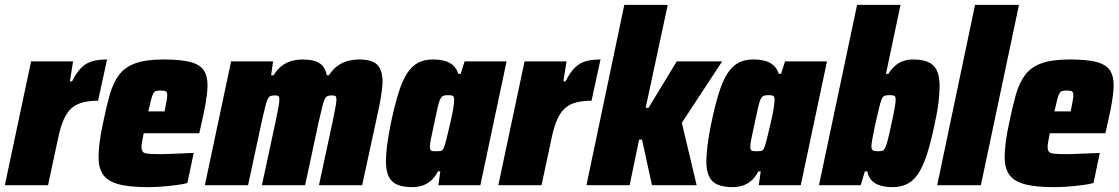

<svg xmlns="http://www.w3.org/2000/svg" viewBox="-32 -763 4609 791"><path d="M-12 0 96 -510H269L256 -428H265Q283 -464 302.5 -483.5Q322 -503 347.5 -510.5Q373 -518 409 -518L372 -348Q336 -348 309 -341Q282 -334 263 -317.5Q244 -301 230.5 -270.5Q217 -240 207 -192L166 0Z M577 8Q498 8 453.5 -5Q409 -18 391.5 -45.5Q374 -73 374 -114Q374 -143 378.5 -178Q383 -213 392 -254Q406 -323 420 -372.5Q434 -422 458.5 -454.5Q483 -487 526.5 -502.5Q570 -518 642 -518Q713 -518 752.5 -507.5Q792 -497 807.5 -473.5Q823 -450 823 -411Q823 -392 819.5 -366.5Q816 -341 810.5 -312.5Q805 -284 798 -254L789 -214H560Q557 -198 554 -182.5Q551 -167 551 -158Q551 -144 556.5 -137.5Q562 -131 580 -129.5Q598 -128 634 -128Q647 -128 669.5 -129Q692 -130 717.5 -131Q743 -132 766 -133L740 -9Q722 -4 695 -0.5Q668 3 637.5 5.5Q607 8 577 8ZM579 -304H646L649 -320Q653 -340 655 -351.5Q657 -363 657 -371Q657 -380 654 -384Q651 -388 645 -389Q639 -390 630 -390Q618 -390 611 -388Q604 -386 599.5 -378Q595 -370 590.5 -352.5Q586 -335 579 -304Z M812 0 920 -510H1093L1085 -453H1095Q1112 -480 1132 -494Q1152 -508 1173 -513Q1194 -518 1212 -518Q1263 -518 1286 -501.5Q1309 -485 1314 -453H1323Q1341 -480 1362 -494Q1383 -508 1405 -513Q1427 -518 1445 -518Q1502 -518 1523 -495.5Q1544 -473 1544 -426Q1544 -408 1540 -381Q1536 -354 1530 -323L1460 0H1282L1339 -265Q1346 -299 1350 -321Q1354 -343 1354 -353Q1354 -365 1349.5 -367.5Q1345 -370 1336 -370Q1325 -370 1318 -367.5Q1311 -365 1306 -355Q1301 -345 1295.5 -322.5Q1290 -300 1281 -261L1225 0H1047L1104 -265Q1111 -299 1115 -321Q1119 -343 1119 -353Q1119 -365 1114.5 -367.5Q1110 -370 1101 -370Q1090 -370 1083 -367.5Q1076 -365 1071 -355Q1066 -345 1060.5 -322.5Q1055 -300 1046 -261L990 0Z M1667 8Q1631 8 1606.5 -1.5Q1582 -11 1570 -34.5Q1558 -58 1558 -99Q1558 -128 1563 -166Q1568 -204 1578 -254Q1594 -330 1610 -381Q1626 -432 1646 -462Q1666 -492 1691.5 -505Q1717 -518 1751 -518Q1778 -518 1799 -512.5Q1820 -507 1834.5 -494Q1849 -481 1856 -459H1866L1882 -510H2055L1947 0H1774L1782 -57H1772Q1759 -31 1741.5 -17Q1724 -3 1705 2.5Q1686 8 1667 8ZM1765 -140Q1776 -140 1782.5 -141Q1789 -142 1793 -148Q1797 -154 1801 -167Q1804 -176 1808.5 -195Q1813 -214 1818.5 -237Q1824 -260 1829 -283Q1834 -306 1836.5 -324.5Q1839 -343 1839 -351Q1839 -365 1833.5 -368Q1828 -371 1814 -371Q1802 -371 1795 -368.5Q1788 -366 1782.5 -356Q1777 -346 1771.5 -322Q1766 -298 1757 -255Q1748 -214 1743.5 -191.5Q1739 -169 1739 -157Q1739 -149 1742 -145Q1745 -141 1751 -140.5Q1757 -140 1765 -140Z M2021 0 2129 -510H2302L2289 -428H2298Q2316 -464 2335.5 -483.5Q2355 -503 2380.5 -510.5Q2406 -518 2442 -518L2405 -348Q2369 -348 2342 -341Q2315 -334 2296 -317.5Q2277 -301 2263.5 -270.5Q2250 -240 2240 -192L2199 0Z M2384 0 2540 -743H2719L2628 -319H2640L2756 -510H2943L2777 -257L2838 0H2654L2613 -188H2601L2562 0Z M2987 8Q2951 8 2926.5 -1.5Q2902 -11 2890 -34.5Q2878 -58 2878 -99Q2878 -128 2883 -166Q2888 -204 2898 -254Q2914 -330 2930 -381Q2946 -432 2966 -462Q2986 -492 3011.5 -505Q3037 -518 3071 -518Q3098 -518 3119 -512.5Q3140 -507 3154.5 -494Q3169 -481 3176 -459H3186L3202 -510H3375L3267 0H3094L3102 -57H3092Q3079 -31 3061.5 -17Q3044 -3 3025 2.5Q3006 8 2987 8ZM3085 -140Q3096 -140 3102.5 -141Q3109 -142 3113 -148Q3117 -154 3121 -167Q3124 -176 3128.5 -195Q3133 -214 3138.5 -237Q3144 -260 3149 -283Q3154 -306 3156.5 -324.5Q3159 -343 3159 -351Q3159 -365 3153.5 -368Q3148 -371 3134 -371Q3122 -371 3115 -368.5Q3108 -366 3102.5 -356Q3097 -346 3091.5 -322Q3086 -298 3077 -255Q3068 -214 3063.5 -191.5Q3059 -169 3059 -157Q3059 -149 3062 -145Q3065 -141 3071 -140.5Q3077 -140 3085 -140Z M3644 8Q3621 8 3599 2.5Q3577 -3 3561.5 -17Q3546 -31 3541 -57H3531L3514 0H3342L3499 -743H3678L3618 -459H3628Q3642 -481 3658 -494Q3674 -507 3692 -512.5Q3710 -518 3729 -518Q3767 -518 3791.5 -507.5Q3816 -497 3827.5 -473Q3839 -449 3839 -407Q3839 -379 3834.5 -341Q3830 -303 3819 -254Q3803 -176 3786 -124.5Q3769 -73 3748.5 -44Q3728 -15 3702 -3.5Q3676 8 3644 8ZM3583 -140Q3596 -140 3603 -142Q3610 -144 3615 -154.5Q3620 -165 3626 -188.5Q3632 -212 3641 -255Q3650 -295 3654 -318.5Q3658 -342 3658 -353Q3658 -362 3655.5 -365.5Q3653 -369 3647.5 -370Q3642 -371 3632 -371Q3624 -371 3617.5 -370Q3611 -369 3606.5 -364.5Q3602 -360 3599 -351Q3596 -344 3591.5 -325.5Q3587 -307 3581 -282Q3575 -257 3570 -232.5Q3565 -208 3561.5 -188Q3558 -168 3558 -160Q3558 -148 3563.5 -144Q3569 -140 3583 -140Z M3829 0 3985 -743H4166L4009 0Z M4310 8Q4231 8 4186.5 -5Q4142 -18 4124.5 -45.5Q4107 -73 4107 -114Q4107 -143 4111.5 -178Q4116 -213 4125 -254Q4139 -323 4153 -372.5Q4167 -422 4191.5 -454.5Q4216 -487 4259.5 -502.5Q4303 -518 4375 -518Q4446 -518 4485.5 -507.5Q4525 -497 4540.5 -473.5Q4556 -450 4556 -411Q4556 -392 4552.5 -366.5Q4549 -341 4543.5 -312.5Q4538 -284 4531 -254L4522 -214H4293Q4290 -198 4287 -182.5Q4284 -167 4284 -158Q4284 -144 4289.5 -137.5Q4295 -131 4313 -129.5Q4331 -128 4367 -128Q4380 -128 4402.5 -129Q4425 -130 4450.5 -131Q4476 -132 4499 -133L4473 -9Q4455 -4 4428 -0.5Q4401 3 4370.5 5.5Q4340 8 4310 8ZM4312 -304H4379L4382 -320Q4386 -340 4388 -351.5Q4390 -363 4390 -371Q4390 -380 4387 -384Q4384 -388 4378 -389Q4372 -390 4363 -390Q4351 -390 4344 -388Q4337 -386 4332.5 -378Q4328 -370 4323.5 -352.5Q4319 -335 4312 -304Z"/></svg>

Font: Saira SemiCondensed Black
Style: Italic
Weight: 900
Width: 4
Italic angle: -12°
Designer: Hector Gatti with collaboration of the Omnibus-Type team
Foundry: Omnibus-Type
Version: Version 1.101